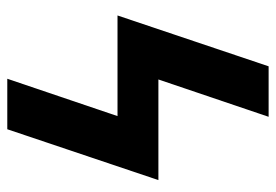

<svg xmlns="http://www.w3.org/2000/svg" viewBox="-138 -638 775 540"><g transform="rotate(90 250.0 -367.5)"><path d="M343 0H201L306 -310H23L166 -735H308L203 -425H486Z"/></g></svg>

Font: Iosevka Heavy Oblique
Style: Regular
Weight: 900
Italic angle: -9°
Monospace: yes
Designer: Belleve Invis
Foundry: Belleve Invis
Version: Version 32.5.0; ttfautohint (v1.8.4)